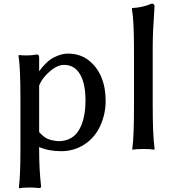

<svg xmlns="http://www.w3.org/2000/svg" viewBox="-20 -794 929 1032"><path d="M80.1 -489.3V-498H84Q97.7 -496.1 124.5 -496.1Q151.4 -496.1 177.7 -501H178.7Q189.5 -501 190.4 -486.3V-411.1Q230.5 -465.8 270.5 -485.8Q310.5 -505.9 343.8 -505.9Q410.2 -505.9 455.6 -470.7Q501 -435.5 524.4 -379.9Q547.9 -324.2 547.9 -252.4Q547.9 -180.7 518.6 -117.2Q489.3 -53.7 433.6 -17.6Q377.9 18.6 309.1 18.6Q240.2 18.6 190.4 -3.9V9.8Q190.4 119.1 201.2 210V210.9L195.3 216.8H193.4Q161.1 213.9 139.6 213.9Q101.6 213.9 82 217.8V209Q89.8 146.5 89.8 9.8V-266.6Q89.8 -427.7 80.1 -489.3ZM190.4 -84Q220.7 -49.8 250.5 -42.5Q280.3 -35.2 293 -35.2Q375 -35.2 410.2 -105.5Q439.5 -163.1 439.5 -254.4Q439.5 -345.7 409.7 -395.5Q379.9 -445.3 324.2 -445.3Q278.3 -445.3 225.6 -388.7Q202.1 -363.3 190.4 -334Z M689.5 -742.2V-751H693.4Q748 -753.9 794.9 -774.4H796.9Q810.5 -774.4 810.5 -757.8Q800.8 -621.1 800.8 -542V-226.6Q800.8 -69.3 810.5 2V10.7Q791 6.8 751 6.8Q710.9 6.8 691.4 10.7V2Q700.2 -56.6 700.2 -226.6V-521.5Q700.2 -685.5 689.5 -742.2Z"/></svg>

Font: GenEi LateGo v2
Style: Medium
Weight: 500
Designer: o_tamon (Modified)
Foundry: o_tamon / Adobe Systems Incorporated / FONT 910 / Philipp H. Poll
Version: Version 2.1;Original Version 1.004